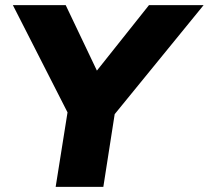

<svg xmlns="http://www.w3.org/2000/svg" viewBox="-20 -725 810 745"><path d="M196 0 242 -289 30 -705H235L356 -451L558 -705H770L425 -282L381 0Z"/></svg>

Font: Winston ExtraBold
Style: Italic
Weight: 800
Italic angle: -9°
Designer: Original fonts by Vernon Adams / Changes by Cristiano Sobral
Foundry: Original fonts by Vernon Adams / Changes by Cristiano Sobral
Version: Version 2.503;July 17, 2020;FontCreator 13.0.0.2655 64-bit